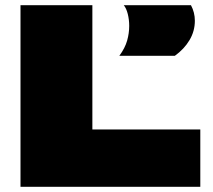

<svg xmlns="http://www.w3.org/2000/svg" viewBox="-20 -720 820 740"><path d="M59 0V-700H336V-221H752V0ZM440 -505Q462 -535 470 -563.5Q478 -592 478 -620Q478 -644 472.5 -666Q467 -688 457 -700H716Q731 -672 731 -640Q731 -600 710.5 -565.5Q690 -531 654 -505Z"/></svg>

Font: Georama Expanded Black
Style: Regular
Weight: 900
Width: 7
Designer: Jean-Baptiste Levee
Foundry: Production Type
Version: Version 1.000